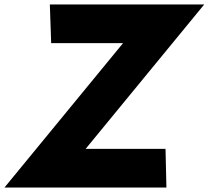

<svg xmlns="http://www.w3.org/2000/svg" viewBox="-47 -843 938 863"><path d="M-27 0H701L697 -174H338L871 -823H177L183 -649H506Z"/></svg>

Font: Rabbid Highway Sign IV
Style: BlkObl
Weight: 400
Foundry: Cannot Into Space Fonts
Version: Version 0.277